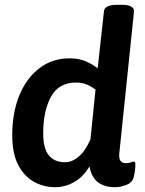

<svg xmlns="http://www.w3.org/2000/svg" viewBox="-20 -773 605 800"><path d="M209 7Q162 7 121.5 -15.5Q81 -38 56 -85.5Q31 -133 31 -209Q31 -304 61 -376.5Q91 -449 145 -489.5Q199 -530 270 -530Q311 -530 340 -516.5Q369 -503 387 -488L413 -725Q415 -753 468 -753H488Q542 -753 538 -722L477 -133Q473 -93 505 -93Q517 -93 525 -96.5Q533 -100 537 -100Q544 -100 544 -89Q544 -86 543.5 -73.5Q543 -61 538 -38Q533 -13 507.5 -3Q482 7 460 7Q367 7 353 -80Q329 -38 291 -15.5Q253 7 209 7ZM252 -97Q280 -97 308 -120.5Q336 -144 357 -193L378 -400Q365 -410 345 -419.5Q325 -429 296 -429Q225 -429 192.5 -370Q160 -311 160 -217Q160 -154 183.5 -125.5Q207 -97 252 -97Z"/></svg>

Font: Asap SemiBold
Style: Italic
Weight: 600
Italic angle: -6°
Designer: Pablo Cosgaya
Foundry: Omnibus-Type
Version: Version 3.001; ttfautohint (v1.8.3)